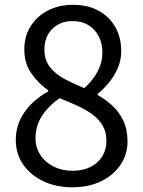

<svg xmlns="http://www.w3.org/2000/svg" viewBox="-20 -764 595 797"><path d="M279.8 13.4Q212.3 13.4 159.4 -11.9Q106.5 -37.2 76 -81.3Q45.6 -125.4 45.6 -182Q45.6 -231.4 65.2 -270.5Q84.9 -309.7 115.9 -338.1Q147 -366.6 180.4 -384.6V-389Q140.4 -416.7 110.7 -458.6Q80.9 -500.4 80.9 -558.2Q80.9 -614.1 107.5 -655.8Q134 -697.4 179.4 -720.7Q224.8 -744 282.2 -744Q344.9 -744 389.7 -719.2Q434.5 -694.4 458.9 -651.1Q483.2 -607.8 483.2 -551.1Q483.2 -513 467.8 -479Q452.3 -444.9 430.1 -418.4Q407.9 -391.9 385.5 -374.5V-369.5Q417.9 -351.5 446.2 -325.5Q474.5 -299.5 491.9 -263.2Q509.3 -226.8 509.3 -176.4Q509.3 -123.7 480.5 -80.4Q451.6 -37.2 400.2 -11.9Q348.7 13.4 279.8 13.4ZM329.7 -398Q366.6 -431.3 385.8 -468.4Q405.1 -505.6 405.1 -546.4Q405.1 -582.5 390.5 -612Q375.9 -641.4 348 -659Q320 -676.5 280.6 -676.5Q230.1 -676.5 197.2 -644.1Q164.3 -611.6 164.3 -558.2Q164.3 -514.6 187.7 -485.2Q211 -455.7 249 -435.6Q287 -415.4 329.7 -398ZM281.4 -55.1Q323.9 -55.1 355.3 -70.8Q386.8 -86.5 404.3 -114.7Q421.8 -142.8 421.8 -179.1Q421.8 -216 406.1 -242.7Q390.4 -269.4 363.8 -289Q337.2 -308.6 302 -324.6Q266.9 -340.7 228 -356.3Q184.1 -327.6 155.7 -285.2Q127.4 -242.8 127.4 -190.1Q127.4 -151.6 147.4 -121Q167.4 -90.3 202.6 -72.7Q237.7 -55.1 281.4 -55.1Z"/></svg>

Font: Noto Sans TC Thin
Style: Regular
Weight: 100
Designer: Ryoko NISHIZUKA 西塚涼子 (kana, bopomofo & ideographs); Paul D. Hunt (Latin, Greek & Cyrillic); Sandoll Communications 산돌커뮤니
Foundry: Adobe
Version: Version 2.004-H2;hotconv 1.0.118;makeotfexe 2.5.65603